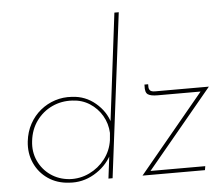

<svg xmlns="http://www.w3.org/2000/svg" viewBox="-53 -812 1021 876"><g transform="rotate(-5 457.5 -374.0)"><path d="M229 3Q174 0 133 -28Q92 -56 71.5 -101.5Q51 -147 57 -201Q62 -245 81.5 -280.5Q101 -316 131 -340.5Q161 -365 198 -377Q235 -389 276 -386Q337 -383 383 -344Q429 -305 444 -252L439 -241L502 -752H522L428 0H409L424 -121L425 -106Q397 -54 343.5 -23Q290 8 229 3ZM232 -13Q280 -10 323 -30.5Q366 -51 395 -88.5Q424 -126 431 -174L434 -207Q432 -250 411 -286Q390 -322 355 -344.5Q320 -367 276 -369Q226 -372 183 -352Q140 -332 111.5 -293Q83 -254 77 -201Q71 -152 90 -110.5Q109 -69 146 -43Q183 -17 232 -13ZM665 -359Q634 -359 621 -368Q608 -377 610 -407V-413H627V-401Q627 -391 633 -384.5Q639 -378 656 -378H902L599 -13L591 -18H854L851 0H565L869 -367L874 -359Z"/></g></svg>

Font: Josefin Sans Thin Thin
Style: Italic
Weight: 250
Italic angle: -7°
Version: Version 2.000